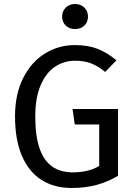

<svg xmlns="http://www.w3.org/2000/svg" viewBox="-20 -926 671 958"><path d="M352 -701Q419 -701 466.5 -682.5Q514 -664 561 -625L505 -567Q468 -597 434 -610Q400 -623 354 -623Q301 -623 256.5 -594.5Q212 -566 184 -503.5Q156 -441 156 -345Q156 -247 177.5 -185.5Q199 -124 240.5 -95Q282 -66 344 -66Q380 -66 413.5 -73.5Q447 -81 475 -98V-305H353L342 -382H569V-49Q519 -19 462.5 -3.5Q406 12 337 12Q251 12 187.5 -28Q124 -68 89.5 -148Q55 -228 55 -345Q55 -457 96 -537.5Q137 -618 205 -659.5Q273 -701 352 -701ZM354 -906Q383 -906 401 -888Q419 -870 419 -843Q419 -816 401 -798.5Q383 -781 354 -781Q326 -781 308 -798.5Q290 -816 290 -843Q290 -870 308 -888Q326 -906 354 -906Z"/></svg>

Font: Firava
Style: Regular
Weight: 400
Designer: Carrois Corporate & Edenspiekermann AG
Foundry: Greg Finn Gibson
Version: Version 5.000